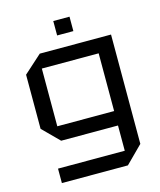

<svg xmlns="http://www.w3.org/2000/svg" viewBox="-124 -799 858 1028"><g transform="rotate(-15 305.0 -285.0)"><path d="M90 140V60H460V-80H145L55 -170V-470L155 -560H550V46L456 140ZM145 -480V-160H460V-480ZM270 -630V-710H360V-630Z"/></g></svg>

Font: Tektur
Style: Regular
Weight: 400
Designer: Adam Jagosz
Foundry: Adam Jagosz
Version: Version 1.005;gftools[0.9.30]